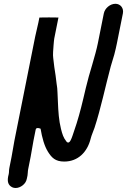

<svg xmlns="http://www.w3.org/2000/svg" viewBox="-20 -681 653 987"><path d="M182.5 -590.9 177.1 -564C172.5 -541 165.7 -516.9 160.9 -493L53.9 43C50.1 62.2 43.6 104.8 39.3 126L28 183C25.4 196 27.1 205.5 24.6 214.9C16.1 246.2 20 264.1 33.8 275.9C54.3 293.5 85.3 285.1 104.3 264.6C115.2 252.8 117.1 242.6 120.2 227L121.4 221C123.4 210.8 122.4 200.9 124.6 190L137.6 124.5C141.6 104.7 147.9 63.3 151.9 43L163.5 -15C166.4 -29.6 188.6 -19.3 188.6 -19.3C196.4 26.9 207.7 69.3 227.1 100C245.7 129.2 263.9 149.5 310.2 149.5C380.6 149.5 428.9 101.4 446.2 31.4C451.1 11.6 459.4 -4.3 465.9 -24.1C498.2 -122.5 521.6 -236.4 549.4 -340L567.4 -400C573.1 -421.9 577.8 -442.1 581.1 -459L611.7 -612C617.1 -639.1 599.5 -661.5 573.1 -661.5C546.4 -661.5 519 -638.9 513.7 -612L483.1 -459C480.2 -444.5 476.2 -427.8 470.9 -408L453.9 -347.8C442.6 -310.8 429.8 -265.6 421.1 -228.6L407.9 -172.6C394 -113.7 378.8 -58.1 360.7 -7C354.8 8.9 351.1 25.2 342.7 41C331.5 62 321 45.8 321 45.8C305.7 26.7 300.4 8.8 293.4 -18.8C282.6 -61.6 279.6 -108.7 277.8 -154.9C275.8 -181.9 276 -227.8 271.7 -246C271.6 -246.3 271.5 -246.9 271.4 -247.4C268.5 -276.8 263.5 -308.9 259.2 -336L253.6 -382.9C251 -397.6 253.9 -431.2 255.5 -450.6L257.1 -468.2C257.3 -472.4 257.9 -477.9 258.9 -483L280.5 -590.9C265.7 -591.6 197.6 -591.6 182.5 -590.9Z"/></svg>

Font: Smoothie
Style: LightIt
Weight: 400
Foundry: Cannot Into Space Fonts
Version: Version 0.8